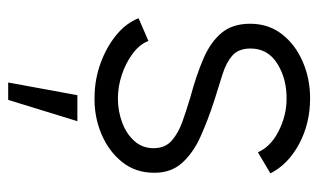

<svg xmlns="http://www.w3.org/2000/svg" viewBox="-174 -382 778 469"><g transform="rotate(90 214.5 -148.0)"><path d="M215.5 9.5Q174 9 134.8 -5.2Q95.5 -19.5 66.2 -43.5Q37 -67.5 25 -98L80.5 -122Q88.5 -101 111 -84Q133.5 -67 162.8 -57.2Q192 -47.5 220.5 -47.5Q252 -47.5 280 -58Q308 -68.5 325.2 -88Q342.5 -107.5 342.5 -134.5Q342.5 -163 323.8 -179.2Q305 -195.5 276.5 -205.5Q248 -215.5 218 -224.5Q164 -239 123.5 -256.5Q83 -274 60.8 -300.8Q38.5 -327.5 38.5 -370.5Q38.5 -415.5 64 -448.2Q89.5 -481 131.2 -499Q173 -517 220.5 -517Q282 -517 332 -490.2Q382 -463.5 404 -420L352.5 -389.5Q338.5 -421 301 -440Q263.5 -459 224 -459.5Q174 -460.5 136.5 -437.2Q99 -414 99 -371.5Q99 -342.5 115.8 -327.5Q132.5 -312.5 161.5 -303.2Q190.5 -294 227.5 -282.5Q273.5 -267.5 313.8 -249.5Q354 -231.5 378.5 -204.2Q403 -177 402.5 -135.5Q402.5 -90.5 376 -57.5Q349.5 -24.5 306.8 -6.8Q264 11 215.5 9.5ZM182 220.5 213 51.5H276.5L224.5 220.5Z"/></g></svg>

Font: Urbanist Light
Style: Regular
Weight: 300
Designer: Corey Hu
Foundry: Corey Hu
Version: Version 1.330; ttfautohint (v1.8.4.7-5d5b)